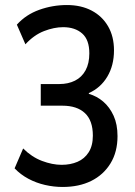

<svg xmlns="http://www.w3.org/2000/svg" viewBox="-20 -734 538 763"><path d="M229 9Q194 9 159 1Q124 -7 93 -23.5Q62 -40 38 -65L72 -144Q106 -110 147 -94.5Q188 -79 225 -79Q260 -79 288 -91Q316 -103 332.5 -129Q349 -155 349 -195Q349 -255 317.5 -284.5Q286 -314 228 -314H142V-400H216Q251 -400 278 -413.5Q305 -427 320 -454.5Q335 -482 335 -522Q335 -576 306.5 -601Q278 -626 231 -626Q195 -626 155 -610.5Q115 -595 81 -558L47 -636Q83 -676 136 -695Q189 -714 246 -714Q302 -714 344 -692Q386 -670 409.5 -629.5Q433 -589 433 -534Q433 -474 406.5 -429.5Q380 -385 333 -364V-361Q365 -352 390.5 -330Q416 -308 431.5 -274Q447 -240 447 -193Q447 -130 419 -84.5Q391 -39 342.5 -15Q294 9 229 9Z"/></svg>

Font: Nunito Sans 7pt Condensed SemiBold
Style: Regular
Weight: 600
Width: 3
Designer: Vernon Adams
Foundry: Vernon Adams
Version: Version 3.101;gftools[0.9.27]